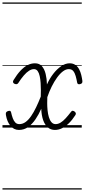

<svg xmlns="http://www.w3.org/2000/svg" viewBox="-20 -1030 685 1550"><path d="M133 19Q92 19 64.5 -14Q37 -47 28 -100Q26 -112 28 -119.5Q30 -127 41 -132Q51 -136 58.5 -135.5Q66 -135 69 -125Q75 -98 83 -76Q91 -54 103.5 -41Q116 -28 136 -28Q163 -28 186.5 -45Q210 -62 231 -92.5Q252 -123 271.5 -163.5Q291 -204 309 -250Q310 -273 310 -302Q310 -331 308 -360.5Q306 -390 300.5 -415.5Q295 -441 284 -456.5Q273 -472 254 -472Q235 -472 214.5 -459Q194 -446 172 -420.5Q150 -395 127 -359Q122 -352 114.5 -350.5Q107 -349 96 -354Q88 -358 85.5 -365.5Q83 -373 89 -383Q117 -429 145 -459Q173 -489 202 -504Q231 -519 262 -519Q298 -519 318.5 -495.5Q339 -472 348.5 -433Q358 -394 359 -348Q380 -395 409.5 -433.5Q439 -472 473.5 -495.5Q508 -519 542 -519Q569 -519 588 -506Q607 -493 618.5 -471.5Q630 -450 636 -425Q642 -400 645 -377Q646 -367 642.5 -360.5Q639 -354 627 -351Q617 -348 610.5 -351.5Q604 -355 603 -363Q598 -391 591 -416Q584 -441 571.5 -456.5Q559 -472 535 -472Q512 -472 488 -454Q464 -436 440.5 -403.5Q417 -371 397 -330.5Q377 -290 362 -246Q361 -225 361 -197Q361 -169 364 -139.5Q367 -110 374.5 -84.5Q382 -59 395.5 -43.5Q409 -28 429 -28Q449 -28 469 -40Q489 -52 510 -75Q531 -98 554 -128Q560 -137 568.5 -135.5Q577 -134 584 -128Q590 -123 592 -116Q594 -109 588 -100Q563 -61 536 -35Q509 -9 481 5Q453 19 423 19Q390 19 366 -1.5Q342 -22 328.5 -60Q315 -98 313 -152Q293 -106 266.5 -67Q240 -28 207 -4.5Q174 19 133 19ZM0 490H640V500H0ZM0 -20H640V0H0ZM0 -505H640V-500H0ZM0 -1010H640V-1000H0Z"/></svg>

Font: Playwrite AU VIC Guides
Style: Regular
Weight: 400
Designer: Veronika Burian, José Scaglione
Foundry: TypeTogether
Version: Version 1.003